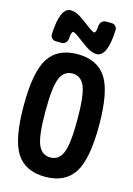

<svg xmlns="http://www.w3.org/2000/svg" viewBox="-144 -1052 788 1135"><g transform="rotate(15 250.0 -485.0)"><path d="M360.4 -969.7H394.5Q409.2 -969.7 419.4 -959.5Q429.7 -949.2 428.7 -934.6Q421.9 -769.5 355.5 -769.5Q334 -769.5 310.1 -782.2Q286.1 -794.9 240.2 -830.1Q201.2 -860.4 190.4 -860.4Q178.7 -860.4 175.8 -816.4Q174.8 -801.8 165 -791Q155.3 -780.3 139.6 -780.3H105.5Q90.8 -780.3 80.6 -790.5Q70.3 -800.8 71.3 -815.4Q78.1 -980.5 144.5 -980.5Q166 -980.5 189.9 -967.8Q213.9 -955.1 259.8 -919.9Q298.8 -889.6 309.6 -889.6Q321.3 -889.6 324.2 -933.6Q325.2 -948.2 335.4 -959Q345.7 -969.7 360.4 -969.7ZM175.3 -161.6Q198.2 -108.4 250 -108.4Q301.8 -108.4 324.7 -161.6Q347.7 -214.8 347.7 -364.7Q347.7 -514.6 324.7 -568.4Q301.8 -622.1 250 -622.1Q198.2 -622.1 175.3 -568.4Q152.3 -514.6 152.3 -364.7Q152.3 -214.8 175.3 -161.6ZM74.2 -656.2Q128.9 -740.2 250 -740.2Q371.1 -740.2 425.8 -656.2Q480.5 -572.3 480.5 -365.2Q480.5 -158.2 425.8 -74.2Q371.1 9.8 250 9.8Q128.9 9.8 74.2 -74.2Q19.5 -158.2 19.5 -365.2Q19.5 -572.3 74.2 -656.2Z"/></g></svg>

Font: Rounded-L Mgen+ 1m bold
Style: Bold
Weight: 700
Designer: [Source Han Sans]
Ryoko NISHIZUKA  (kana & ideographs); Paul D. Hunt (Latin, Greek & Cyrillic); Wenlong ZHANG  (bopomofo
Version: Version 1.059.20150602